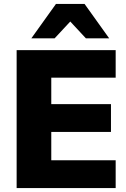

<svg xmlns="http://www.w3.org/2000/svg" viewBox="-20 -961 643 981"><path d="M65 0V-705H571V-564H242V-429H547V-287H242V-142H571V0ZM140 -765 266 -941H412L538 -765H419L339 -851L259 -765Z"/></svg>

Font: Mulish ExtraLight Black
Style: Regular
Weight: 900
Version: Version 3.603